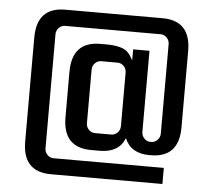

<svg xmlns="http://www.w3.org/2000/svg" viewBox="-48 -561 812 737"><g transform="rotate(5 358.0 -192.0)"><path d="M549 -509Q658 -509 658 -392V-98Q658 19 549 19H544Q473 19 449 -38Q427 19 353 19H320Q211 19 211 -98V-273Q211 -390 320 -390H342Q404 -390 426 -368Q438 -356 447 -337V-380H510V-67Q510 -53 520 -42.5Q530 -32 544 -32H547Q561 -32 571 -42.5Q581 -53 581 -67V-412Q581 -426 571 -436.5Q561 -447 547 -447H179Q165 -447 155 -436.5Q145 -426 145 -412V28Q145 42 155 52.5Q165 63 179 63H604V125H174Q65 125 65 8V-392Q65 -509 174 -509ZM426 -82V-289Q426 -303 416 -313.5Q406 -324 392 -324H329Q315 -324 305 -313.5Q295 -303 295 -289V-82Q295 -68 305 -57.5Q315 -47 329 -47H392Q406 -47 416 -57.5Q426 -68 426 -82Z"/></g></svg>

Font: Squada One
Style: Regular
Weight: 400
Version: Version 1.001